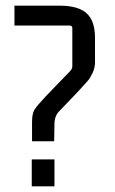

<svg xmlns="http://www.w3.org/2000/svg" viewBox="-20 -657 407 677"><path d="M171 -159H93V-227Q93 -256 101.5 -270Q110 -284 141 -317L227 -406Q235 -414 235 -424V-558Q235 -567 225 -567H31V-637H191Q255 -637 285 -610.5Q315 -584 315 -523V-438Q315 -418 306.5 -400Q298 -382 290 -372.5Q282 -363 255 -334L189 -265Q172 -248 172 -219ZM172 0H92V-95H172Z"/></svg>

Font: Gemunu Libre
Style: Regular
Weight: 400
Designer: Puspanada Ekanayake, Sola Matas, Pathum Egodawatta, Kosala Senevirathne
Foundry: mooniak
Version: Version 1.100